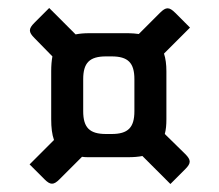

<svg xmlns="http://www.w3.org/2000/svg" viewBox="-20 -643 548 480"><path d="M91 -195C106 -180 114 -180 129 -195L185 -251C190 -250 196 -250 203 -250H301C314 -250 326 -251 336 -253L406 -183L443 -220C458 -235 458 -243 443 -258L392 -308C395 -319 396 -331 396 -345V-465C396 -482 394 -497 390 -509L455 -574L418 -611C403 -626 395 -626 380 -611L327 -558C319 -559 310 -560 301 -560H203C190 -560 179 -559 169 -557L103 -623L66 -586C51 -571 51 -563 66 -548L111 -502C109 -491 108 -479 108 -465V-345C108 -324 110 -307 115 -293L54 -232ZM188 -365V-445C188 -486 204 -502 245 -502H259C300 -502 316 -486 316 -445V-365C316 -324 300 -308 259 -308H245C204 -308 188 -324 188 -365Z"/></svg>

Font: Rationale One
Style: Regular
Weight: 400
Designer: Cyreal (www.cyreal.org)
Foundry: Cyreal (www.cyreal.org)
Version: Version 1.001